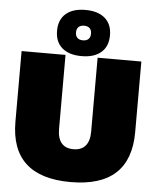

<svg xmlns="http://www.w3.org/2000/svg" viewBox="-60 -958 829 1019"><g transform="rotate(5 354.0 -448.5)"><path d="M673 -284Q673 10 354 10Q35 10 35 -284V-660H269V-266Q269 -216 290.5 -190.5Q312 -165 354 -165Q396 -165 418 -190.5Q440 -216 440 -266V-660H673ZM495 -784Q495 -725 458 -693Q421 -661 354 -661Q287 -661 250 -693Q213 -725 213 -784Q213 -843 250 -875Q287 -907 354 -907Q421 -907 458 -875Q495 -843 495 -784ZM314 -784Q314 -765 324.5 -755Q335 -745 354 -745Q373 -745 383.5 -755Q394 -765 394 -784Q394 -803 383.5 -813Q373 -823 354 -823Q335 -823 324.5 -813Q314 -803 314 -784Z"/></g></svg>

Font: Work Sans Black
Style: Regular
Weight: 900
Designer: Wei Huang
Foundry: Wei Huang
Version: Version 1.500